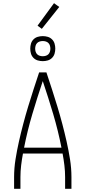

<svg xmlns="http://www.w3.org/2000/svg" viewBox="-20 -1192 540 1212"><path d="M69 0V-74Q69 -130 78 -186.5Q87 -243 99.5 -298.5Q112 -354 126.5 -409Q141 -464 157.5 -518.5Q174 -573 191.5 -627Q209 -681 227 -735H273Q291 -681 308.5 -627Q326 -573 342.5 -518.5Q359 -464 373.5 -409Q388 -354 400.5 -298.5Q413 -243 422 -186.5Q431 -130 431 -74V0H391V-74Q391 -111 386.5 -148.5Q382 -186 375 -223H125Q118 -186 113.5 -148.5Q109 -111 109 -74V0ZM368 -260Q347 -367 316 -471.5Q285 -576 250 -680Q215 -576 184 -471.5Q153 -367 132 -260ZM250 -806Q234 -806 218.5 -810.5Q203 -815 191.5 -826.5Q180 -838 175.5 -853.5Q171 -869 171 -885Q171 -901 175.5 -916.5Q180 -932 191.5 -943.5Q203 -955 218.5 -959.5Q234 -964 250 -964Q266 -964 281.5 -959.5Q297 -955 308.5 -943.5Q320 -932 324.5 -916.5Q329 -901 329 -885Q329 -869 324.5 -853.5Q320 -838 308.5 -826.5Q297 -815 281.5 -810.5Q266 -806 250 -806ZM250 -837Q260 -837 269.5 -840Q279 -843 285.5 -849.5Q292 -856 295 -865.5Q298 -875 298 -885Q298 -895 295 -904.5Q292 -914 285.5 -920.5Q279 -927 269.5 -930Q260 -933 250 -933Q240 -933 230.5 -930Q221 -927 214.5 -920.5Q208 -914 205 -904.5Q202 -895 202 -885Q202 -875 205 -865.5Q208 -856 214.5 -849.5Q221 -843 230.5 -840Q240 -837 250 -837ZM244 -1010 217 -1030 321 -1172 354 -1148Z"/></svg>

Font: Iosevka Term Curly Extralight
Style: Regular
Weight: 200
Designer: Belleve Invis
Foundry: Belleve Invis
Version: Version 32.3.0